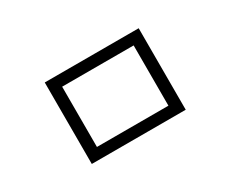

<svg xmlns="http://www.w3.org/2000/svg" viewBox="-78 -856 1157 963"><g transform="rotate(-30 500.0 -374.0)"><path d="M228 -138V-610H772V-138ZM293 -199H707V-548H293Z"/></g></svg>

Font: Zen Kaku Gothic New
Style: Regular
Weight: 400
Designer: Yoshimichi Ohira
Foundry: Positype
Version: Version 1.001